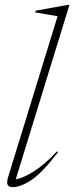

<svg xmlns="http://www.w3.org/2000/svg" viewBox="-20 -762 306 792"><path d="M217.5 -695 125 -711 127.5 -718 260 -742H266.5L45 -22.5Q72.5 -26 117.2 -53.5Q162 -81 215.5 -138L219.5 -134.5Q156 -51 111 -20.5Q66 10 31.5 10Q17.5 10 12 1Q6.5 -8 13 -30Z"/></svg>

Font: Newsreader 72pt ExtraLight
Style: Italic
Weight: 275
Italic angle: -17°
Designer: Hugues Gentile
Foundry: Production Type
Version: Version 1.003; ttfautohint (v1.8.3)